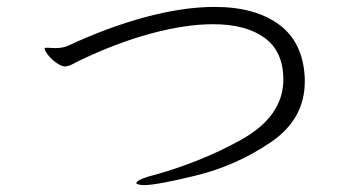

<svg xmlns="http://www.w3.org/2000/svg" viewBox="-20 -614 1040 555"><path d="M397 -79Q385 -79 379.5 -81Q374 -83 374 -85Q374 -88 382 -93Q390 -98 407 -103Q555 -142 677 -210Q799 -278 799 -384Q799 -465 745 -504.5Q691 -544 596 -544Q516 -544 416 -517Q316 -490 208 -438Q202 -435 189.5 -428.5Q177 -422 168 -422Q158 -422 143.5 -432Q129 -442 119 -455Q109 -468 109 -474Q109 -475 109 -475Q110 -476 115 -476L139 -475Q161 -475 175 -481Q293 -536 402 -565Q511 -594 600 -594Q719 -594 788 -542Q857 -490 861 -387V-378Q861 -269 761.5 -202Q662 -135 548 -107Q434 -79 397 -79Z"/></svg>

Font: JyunsaiKaai Light
Style: Regular
Weight: 300
Designer: Fontworks Inc.
Version: Version 0.030;April 7, 2024;FontCreator 14.0.0.2901 64-bit